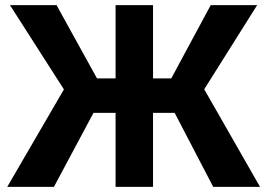

<svg xmlns="http://www.w3.org/2000/svg" viewBox="-20 -731 1038 751"><path d="M663.1 -289.6H578.6V0H432.1V-289.6H345.7L190.9 0H8.3L230 -381.3L19 -710.9H201.2L359.4 -424.3H432.1V-710.9H578.6V-424.3H649.9L804.2 -710.9H985.8L778.8 -381.8L997.1 0H814Z"/></svg>

Font: RobotoInd
Style: Bold
Weight: 700
Designer: Google
Version: Version 2.001150; 2014